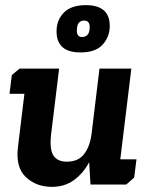

<svg xmlns="http://www.w3.org/2000/svg" viewBox="-20 -718 582 747"><path d="M293 -514Q200 -514 200 -596Q200 -640 228.5 -669Q257 -698 314 -698Q407 -698 407 -617Q407 -575 379.5 -544.5Q352 -514 293 -514ZM299 -574Q329 -574 329 -613Q329 -638 307 -638Q279 -638 279 -599Q279 -574 299 -574ZM511 -98 502 -27 471 0H332L327 -87Q304 -44 268 -17.5Q232 9 182 9Q121 9 80.5 -29Q40 -67 50 -147L75 -353H17L26 -426L56 -451H210L179 -197Q172 -138 187.5 -113.5Q203 -89 240 -89Q285 -89 307.5 -119Q330 -149 336 -196V-195L367 -451H491L448 -98Z"/></svg>

Font: Zilla Slab
Style: Bold Italic
Weight: 700
Italic angle: -6°
Designer: Typotheque.com
Foundry: Typotheque type foundry
Version: Version 1.1; 2017; ttfautohint (v1.6)